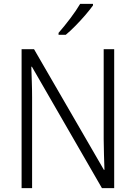

<svg xmlns="http://www.w3.org/2000/svg" viewBox="-20 -967 698 987"><path d="M567 0H504L144 -624H141Q142 -587 143.5 -548Q145 -509 145 -466V0H91V-714H155L514 -94H517Q516 -128 514.5 -171.5Q513 -215 513 -251V-714H567ZM458 -939Q443 -918 419 -890Q395 -862 368 -834.5Q341 -807 318 -788H281V-798Q310 -831 341 -872Q372 -913 392 -947H458Z"/></svg>

Font: Noto Sans Sinhala SemiCondensed Light
Style: Regular
Weight: 300
Width: 4
Designer: Jelle Bosma - Monotype Design Team
Foundry: Monotype Imaging Inc.
Version: Version 2.006; ttfautohint (v1.8.4.7-5d5b)